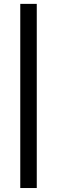

<svg xmlns="http://www.w3.org/2000/svg" viewBox="-20 -730 287 966"><path d="M165 216H82V-710.5H165Z"/></svg>

Font: Anek Odia Medium Medium
Style: Regular
Weight: 500
Version: Version 1.003